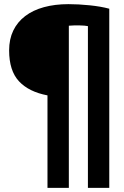

<svg xmlns="http://www.w3.org/2000/svg" viewBox="-20 -721 600 926"><path d="M209 185V-261Q119 -278 71.5 -329Q24 -380 24 -478Q24 -532 44 -573.5Q64 -615 101.5 -643.5Q139 -672 192 -686.5Q245 -701 310 -701Q358 -701 412 -695.5Q466 -690 507 -679V185H404V-595Q390 -598 363 -598.5Q336 -599 312 -597V185Z"/></svg>

Font: Ubuntu Sans Mono SemiBold
Style: Regular
Weight: 600
Monospace: yes
Designer: Dalton Maag Ltd
Foundry: Dalton Maag Ltd
Version: Version 1.006